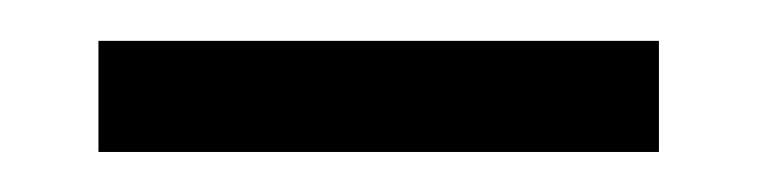

<svg xmlns="http://www.w3.org/2000/svg" viewBox="-20 -20 371 94"><path d="M28.2 0V54.4H302.6V0Z"/></svg>

Font: Arad-VF Thin Dots1
Style: Regular
Weight: 100
Designer: Mohammad Darvishi
Version: Version 1.000;August 30, 2024;FontCreator 15.0.0.2992 64-bit